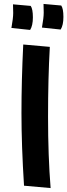

<svg xmlns="http://www.w3.org/2000/svg" viewBox="-20 -930 342 975"><path d="M233 -692Q224 -534 224 -336Q224 -138 237 25L102 13Q89 -191 89 -355.5Q89 -520 98 -704ZM136 -900Q147 -884 147 -842Q147 -800 133 -778L38 -788Q47 -838 47 -864Q47 -890 46 -908ZM291 -902Q302 -886 302 -844Q302 -802 288 -780L193 -790Q202 -840 202 -866Q202 -892 201 -910Z"/></svg>

Font: Boogaloo
Style: Regular
Weight: 400
Designer: John Vargas Beltran
Foundry: John Vargas Beltran
Version: Version 1.002